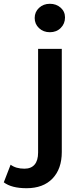

<svg xmlns="http://www.w3.org/2000/svg" viewBox="-113 -792 428 1013"><path d="M-93 170 -57 77Q-29 98 16 98Q51 98 69.5 76.5Q88 55 88 13V-534H213V10Q213 99 164 150Q115 201 27 201Q-52 201 -93 170ZM70 -697Q70 -729 93 -750.5Q116 -772 150 -772Q184 -772 207 -751.5Q230 -731 230 -700Q230 -667 207.5 -644.5Q185 -622 150 -622Q116 -622 93 -643.5Q70 -665 70 -697Z"/></svg>

Font: CMG Sans SemiBold
Style: Regular
Weight: 600
Designer: Julieta Ulanovsky
Foundry: Julieta Ulanovsky
Version: Version 7.200